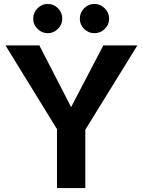

<svg xmlns="http://www.w3.org/2000/svg" viewBox="-20 -957 727 977"><path d="M296.9 -861.8Q296.9 -832 274.9 -810.1Q252.9 -788.1 223.1 -788.1Q192.9 -788.1 170.9 -810.1Q148.9 -832 148.9 -861.8Q148.9 -892.6 170.9 -914.8Q192.9 -937 223.1 -937Q253.4 -937 275.1 -914.8Q296.9 -892.6 296.9 -861.8ZM460 -937Q490.7 -937 512.9 -914.8Q535.2 -892.6 535.2 -861.8Q535.2 -831.5 512.9 -809.8Q490.7 -788.1 460 -788.1Q429.7 -788.1 408 -810.1Q386.2 -832 386.2 -861.8Q386.2 -892.6 408 -914.8Q429.7 -937 460 -937ZM679.2 -726.1 414.1 -296.9V0H270V-299.8L7.8 -726.1H180.2L341.8 -412.1L505.9 -726.1Z"/></svg>

Font: Stilu SemiBold
Style: Regular
Weight: 600
Designer: Genilson Lima Santos
Foundry: Genilson Lima Santos
Version: Version 1.200;PS 001.200;hotconv 1.0.88;makeotf.lib2.5.64775